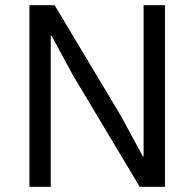

<svg xmlns="http://www.w3.org/2000/svg" viewBox="-20 -718 747 738"><path d="M262 -426 178 -581H175V0H93V-698H190L445 -272L529 -117H532V-698H614V0H517Z"/></svg>

Font: IBM Plex Sans Thai
Style: Regular
Weight: 400
Designer: Mike Abbink, Paul van der Laan, Pieter van Rosmalen, Ben Mitchell, Mark Frömberg
Foundry: Bold Monday
Version: Version 1.2